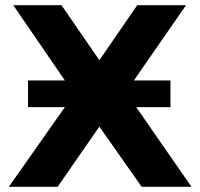

<svg xmlns="http://www.w3.org/2000/svg" viewBox="-20 -720 771 740"><path d="M718 0H526L363 -232L202 0H14L230 -307H88V-410H230L31 -700H217L363 -488L509 -700H697L496 -410H637V-307H505Z"/></svg>

Font: CMG Sans
Style: Bold
Weight: 700
Designer: Julieta Ulanovsky
Foundry: Julieta Ulanovsky
Version: Version 7.200